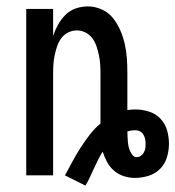

<svg xmlns="http://www.w3.org/2000/svg" viewBox="-20 -548 548 600"><path d="M247 32 183 0Q195 -22 206.5 -43.5Q218 -65 231.5 -86Q245 -107 260 -126.5Q275 -146 294 -162V-320Q294 -334 293 -348Q292 -362 289 -376Q286 -390 281.5 -403.5Q277 -417 268.5 -428.5Q260 -440 247 -446.5Q234 -453 220 -453Q206 -453 193 -446.5Q180 -440 171.5 -428.5Q163 -417 158.5 -403.5Q154 -390 151 -376Q148 -362 147 -348Q146 -334 146 -320V0H62V-520H146V-436Q152 -454 161.5 -471Q171 -488 184.5 -501.5Q198 -515 216.5 -521.5Q235 -528 254 -528Q277 -528 298 -518.5Q319 -509 333 -491.5Q347 -474 356 -453Q365 -432 370 -410Q375 -388 376.5 -365.5Q378 -343 378 -320V-204Q384 -205 390.5 -205.5Q397 -206 403 -206Q424 -206 445 -199.5Q466 -193 481 -177.5Q496 -162 502 -141Q508 -120 508 -99Q508 -77 501.5 -56Q495 -35 480 -20Q465 -5 444 1.5Q423 8 402 8Q384 8 367 2.5Q350 -3 336.5 -14.5Q323 -26 314.5 -42Q306 -58 301 -74Q293 -62 286.5 -48.5Q280 -35 273.5 -21.5Q267 -8 261 5.5Q255 19 247 32ZM407 -57Q414 -57 420 -61Q426 -65 429.5 -71.5Q433 -78 434 -84.5Q435 -91 435 -99Q435 -106 433.5 -113.5Q432 -121 428 -127.5Q424 -134 417.5 -137.5Q411 -141 403 -141Q397 -141 390.5 -140Q384 -139 378 -137Q378 -130 378.5 -122Q379 -114 379.5 -106.5Q380 -99 381.5 -91.5Q383 -84 386 -77Q389 -70 394 -63.5Q399 -57 407 -57Z"/></svg>

Font: Iosevka Fixed Medium
Style: Regular
Weight: 500
Monospace: yes
Designer: Belleve Invis
Foundry: Belleve Invis
Version: Version 32.3.0